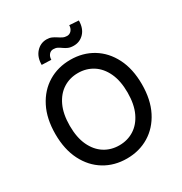

<svg xmlns="http://www.w3.org/2000/svg" viewBox="-213 -1093 1193 1259"><g transform="rotate(-30 384.0 -463.5)"><path d="M711.6 -363.6Q711.6 -247.2 669 -163.5Q626.4 -79.9 552.4 -35Q478.3 9.9 384.2 9.9Q289.8 9.9 215.7 -35Q141.7 -79.9 99.1 -163.7Q56.5 -247.5 56.5 -363.6Q56.5 -480.1 99.1 -563.7Q141.7 -647.4 215.7 -692.3Q289.8 -737.2 384.2 -737.2Q478.3 -737.2 552.4 -692.3Q626.4 -647.4 669 -563.7Q711.6 -480.1 711.6 -363.6ZM603 -363.6Q603 -452.4 574.4 -513.3Q545.8 -574.2 496.3 -605.6Q446.7 -637.1 384.2 -637.1Q321.4 -637.1 272 -605.6Q222.7 -574.2 194.1 -513.3Q165.5 -452.4 165.5 -363.6Q165.5 -274.9 194.1 -214Q222.7 -153.1 272 -121.6Q321.4 -90.2 384.2 -90.2Q446.7 -90.2 496.3 -121.6Q545.8 -153.1 574.4 -214Q603 -274.9 603 -363.6ZM277.3 -799.4 205.6 -801.8Q205.6 -860.4 237.6 -895.6Q269.5 -930.8 316.1 -931.1Q338.1 -931.1 354.4 -923.8Q370.7 -916.5 384.9 -907Q399.1 -897.4 413.7 -890.1Q428.3 -882.8 446 -882.8Q466.3 -883.2 479.2 -898.6Q492.2 -914.1 492.2 -937.1L562.5 -932.5Q562.1 -873.2 530.4 -839.3Q498.6 -805.4 452.1 -805.4Q426.8 -805.4 410.2 -812.7Q393.5 -820 380.7 -829.4Q367.9 -838.8 354.4 -846.1Q340.9 -853.3 322.1 -853.3Q302.6 -853.3 290 -838.1Q277.3 -822.8 277.3 -799.4Z"/></g></svg>

Font: InterMG Medium
Style: Regular
Weight: 500
Designer: Rasmus Andersson
Foundry: rsms
Version: Version 3.019;December 26, 2023;FontCreator 15.0.0.2955 64-b